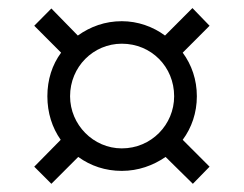

<svg xmlns="http://www.w3.org/2000/svg" viewBox="-20 -594 599 471"><path d="M96.2 -357.9C96.2 -317.4 107.9 -280.8 128.9 -251L64 -185.1L106 -143.1L171.9 -209C202.6 -187 238.3 -174.8 278.8 -174.8C319.3 -174.8 355.5 -188 386.2 -209L453.1 -143.1L494.1 -185.1L428.2 -251C450.2 -280.8 462.9 -317.4 462.9 -357.9C462.9 -398.4 450.2 -435.1 428.2 -464.8L494.1 -530.8L452.1 -574.2L384.8 -506.8C355 -528.8 317.9 -542 278.8 -542C237.8 -542 201.7 -528.8 170.9 -506.8L106 -573.2L64 -530.8L129.9 -464.8C107.9 -435.1 96.2 -398.4 96.2 -357.9ZM151.9 -357.9C151.9 -430.2 209 -486.8 278.8 -486.8C351.1 -486.8 407.2 -430.2 407.2 -357.9C407.2 -288.1 351.1 -230 278.8 -230C209 -230 151.9 -288.1 151.9 -357.9Z"/></svg>

Font: Gandom
Style: Regular
Weight: 400
Foundry: DejaVu fonts team - Redesigned by Saber Rastikerdar - Based on Samim Font
Version: Version 0.8